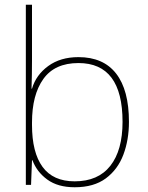

<svg xmlns="http://www.w3.org/2000/svg" viewBox="-20 -780 623 810"><path d="M115 -525Q115 -501 114.5 -466Q114 -431 113 -406H115Q132 -464 183.5 -501.5Q235 -539 311 -539Q416 -539 470 -469.5Q524 -400 524 -266Q524 -190 500.5 -127.5Q477 -65 426.5 -27.5Q376 10 295 10Q224 10 179.5 -22.5Q135 -55 117 -104H115L111 0H89V-760H115ZM311 -514Q211 -514 163 -447Q115 -380 115 -263V-253Q115 -137 159.5 -76Q204 -15 295 -15Q394 -15 445.5 -80.5Q497 -146 497 -266Q497 -514 311 -514Z"/></svg>

Font: Noto Sans Thin
Style: Regular
Weight: 100
Designer: Monotype Design Team
Foundry: Monotype Imaging Inc.
Version: Version 2.007